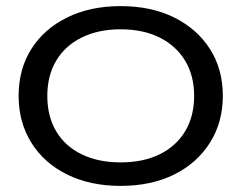

<svg xmlns="http://www.w3.org/2000/svg" viewBox="-20 -596 790 629"><path d="M375 13Q276 13 200.5 -24Q125 -61 83 -128Q41 -195 41 -282Q41 -370 83 -436Q125 -502 200.5 -539Q276 -576 375 -576Q475 -576 550 -539Q625 -502 667.5 -436Q710 -370 710 -282Q710 -195 667.5 -128Q625 -61 550 -24Q475 13 375 13ZM375 -64Q449 -64 503 -90.5Q557 -117 586.5 -166Q616 -215 616 -282Q616 -348 586.5 -397Q557 -446 503 -473Q449 -500 375 -500Q302 -500 247.5 -473Q193 -446 164 -397Q135 -348 135 -282Q135 -215 164 -166Q193 -117 247.5 -90.5Q302 -64 375 -64Z"/></svg>

Font: Unbounded Light
Style: Regular
Weight: 300
Designer: Luke Prowse, Jean-Baptiste Morizot, Fátima Lázaro, Florian Runge
Foundry: NaN
Version: Version 1.700